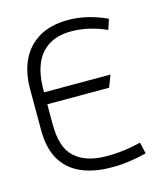

<svg xmlns="http://www.w3.org/2000/svg" viewBox="-85 -575 551 651"><g transform="rotate(-15 190.0 -249.5)"><path d="M289 -252 305 -294H72V-312Q73 -359 88 -394.5Q103 -430 134.5 -450Q166 -470 215 -470Q245 -470 277 -462.5Q309 -455 337 -442L349 -478Q317 -493 282.5 -501.5Q248 -510 214 -510Q152 -510 111 -485.5Q70 -461 49.5 -418Q29 -375 29 -317V-174Q29 -110 52.5 -69.5Q76 -29 119.5 -9.5Q163 10 220 11Q253 12 286.5 7.5Q320 3 351 -5L342 -45Q341 -45 331 -42.5Q321 -40 304 -37Q287 -34 266 -32Q245 -30 222 -30Q185 -30 157 -39Q129 -48 109.5 -66Q90 -84 81 -113Q72 -142 72 -183V-252Z"/></g></svg>

Font: Advent Pro Light
Style: Regular
Weight: 300
Version: Version 3.000